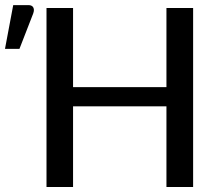

<svg xmlns="http://www.w3.org/2000/svg" viewBox="-95 -750 883 770"><path d="M679.5 0H572.5V-323.5H198V0H91.5V-718H198V-400.5H572.5V-718H679.5ZM-17 -554H-75L-42 -729.5H18.5Q40 -729.5 41 -710Q41 -703.5 38 -695.5Z"/></svg>

Font: Verano Sans Medium
Style: Regular
Weight: 500
Designer: Lukasz Dziedzic with Adam Twardoch and Botio Nikoltchev
Foundry: tyPoland Lukasz Dziedzic
Version: Version 3.001;December 28, 2019;FontCreator 12.0.0.2547 64-b